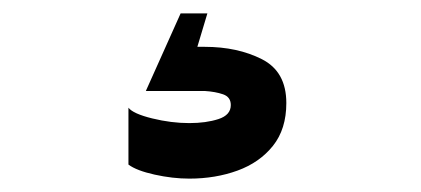

<svg xmlns="http://www.w3.org/2000/svg" viewBox="-20 -22 630 287"><path d="M286 48Q335 48 371.5 66.5Q408 85 408 132Q408 171 388 196Q368 221 335 233Q302 245 263 245Q238 245 211 239Q184 233 172 224V139Q179 148 207.5 155Q236 162 263 162Q288 162 306.5 156Q325 150 325 135Q325 123 313.5 119Q302 115 286 114H198L250 -2H290L275 48Z"/></svg>

Font: Lil Grotesk Bold
Style: Regular
Weight: 700
Designer: Bastien Sozeau
Foundry: NBR — Bastien Sozeau
Version: Version 4.002; ttfautohint (v1.8.4.7-5d5b)